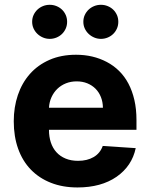

<svg xmlns="http://www.w3.org/2000/svg" viewBox="-20 -785 638 815"><path d="M38.4 -270.2Q38.4 -329.9 55.8 -381.4Q73.2 -432.9 106.9 -471.1Q140.6 -509.2 190 -530.9Q239.3 -552.6 302.9 -552.6Q375 -552.6 433.2 -522Q462.4 -506.7 485.6 -483.8Q508.9 -460.9 525.2 -430Q541.5 -399.1 550.4 -360.6Q559.3 -322.1 559.3 -275.6V-234H187.9V-233.7Q187.9 -204.5 195.8 -180.4Q203.8 -156.2 219.6 -138.8Q235.4 -121.4 258.5 -111.9Q281.6 -102.3 311.4 -102.3Q350.1 -102.3 377.5 -118.3Q404.8 -134.2 416.2 -165.5L556.1 -156.2Q540.1 -80.3 475.1 -34.8Q409.4 10.7 308.9 10.7Q246.1 10.7 196 -9.1Q146 -28.8 110.8 -65.2Q75.6 -101.6 57 -153.6Q38.4 -205.6 38.4 -270.2ZM187.9 -327.8H416.9Q416.5 -352.3 408.4 -372.9Q400.2 -393.5 385.7 -408.2Q371.1 -422.9 350.7 -431.3Q330.3 -439.6 305.4 -439.6Q280.9 -439.6 259.9 -431.3Q239 -422.9 223.5 -408Q208.1 -393.1 198.7 -372.7Q189.3 -352.3 187.9 -327.8ZM333.8 -692.5Q333.8 -708.1 339.8 -721.2Q345.9 -734.4 356 -744Q366.1 -753.6 379.6 -759.1Q393.1 -764.6 408.4 -764.6Q423.7 -764.6 437.1 -759.1Q450.6 -753.6 460.6 -744Q470.5 -734.4 476.4 -721.2Q482.2 -708.1 482.2 -692.5Q482.2 -677.2 476.4 -663.9Q470.5 -650.6 460.4 -640.8Q450.3 -631 436.8 -625.5Q423.3 -620 408.4 -620Q393.5 -620 380 -625.7Q366.5 -631.4 356.2 -641.2Q345.9 -650.9 339.8 -664.1Q333.8 -677.2 333.8 -692.5ZM116.5 -692.5Q116.5 -708.1 122.5 -721.2Q128.6 -734.4 138.7 -744Q148.8 -753.6 162.3 -759.1Q175.8 -764.6 191.1 -764.6Q206.3 -764.6 219.8 -759.1Q233.3 -753.6 243.3 -744Q253.2 -734.4 259.1 -721.2Q264.9 -708.1 264.9 -692.5Q264.9 -677.2 259.1 -663.9Q253.2 -650.6 243.1 -640.8Q233 -631 219.5 -625.5Q206 -620 191.1 -620Q176.1 -620 162.6 -625.7Q149.1 -631.4 138.8 -641.2Q128.6 -650.9 122.5 -664.1Q116.5 -677.2 116.5 -692.5Z"/></svg>

Font: Inter P
Style: Bold
Weight: 700
Designer: Rasmus Andersson
Foundry: rsms
Version: Version 3.018;git-588b23468